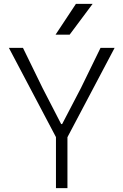

<svg xmlns="http://www.w3.org/2000/svg" viewBox="-20 -975 640 995"><path d="M270 0V-264.5L26 -727H99L200.5 -519L297 -332H302L399.5 -519L501 -727H574L329.5 -264V0ZM341 -795.5H268L373.5 -955H460Z"/></svg>

Font: Spline Sans Mono Light
Style: Regular
Weight: 300
Monospace: yes
Version: Version 1.004